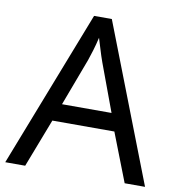

<svg xmlns="http://www.w3.org/2000/svg" viewBox="-81 -790 800 863"><g transform="rotate(10 319.5 -358.5)"><path d="M545 0 459 -221H176L91 0H0L279 -717H360L638 0ZM352 -517Q349 -525 342 -546Q335 -567 328.5 -589.5Q322 -612 318 -624Q311 -593 302 -563.5Q293 -534 287 -517L206 -301H432Z"/></g></svg>

Font: Noto Sans Khojki
Style: Regular
Weight: 400
Designer: Monotype Design Team
Foundry: Monotype Imaging Inc.
Version: Version 2.003; ttfautohint (v1.8.4.7-5d5b)